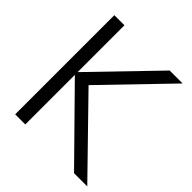

<svg xmlns="http://www.w3.org/2000/svg" viewBox="-196 -853 986 986"><g transform="rotate(45 297.0 -360.0)"><path d="M143.5 0H70V-720H143.5V-380L472 -720H566L230.5 -372.5L593.5 0H497.5L143.5 -360Z"/></g></svg>

Font: CCSD_manrope
Style: Regular
Weight: 400
Designer: Mikhail Sharanda
Foundry: Mikhail Sharanda
Version: Version 4.503